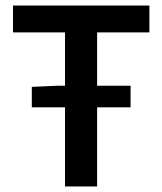

<svg xmlns="http://www.w3.org/2000/svg" viewBox="-20 -674 586 694"><path d="M95 -286V-360L185 -364H452V-286ZM215 0V-557H27V-654H520V-557H331V0Z"/></svg>

Font: Mada SemiBold
Style: Regular
Weight: 600
Designer: Khaled Hosny
Version: Version 1.5